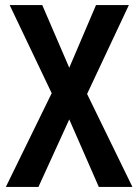

<svg xmlns="http://www.w3.org/2000/svg" viewBox="-20 -734 543 754"><path d="M500 0H368L252 -265L131 0H3L183 -368L18 -714H146L252 -468L357 -714H486L322 -365Z"/></svg>

Font: Noto Sans Lao Looped Condensed SemiBold
Style: Regular
Weight: 600
Width: 3
Designer: Mark Frömberg, Ben Mitchell
Foundry: The Fontpad Ltd
Version: Version 1.002; ttfautohint (v1.8.4.7-5d5b)